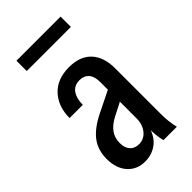

<svg xmlns="http://www.w3.org/2000/svg" viewBox="-222 -768 843 843"><g transform="rotate(-45 199.5 -346.5)"><path d="M272 0Q267 -18 265 -39.5Q263 -61 263 -85H256V-377Q256 -412 240.5 -429.5Q225 -447 198 -447Q164 -447 147.5 -423Q131 -399 131 -360H49Q49 -431 90 -475.5Q131 -520 205 -520Q273 -520 309 -481.5Q345 -443 345 -373V-85Q345 -64 347.5 -42.5Q350 -21 355 0ZM149 10Q99 10 68 -24.5Q37 -59 37 -118Q37 -172 65 -210Q93 -248 154 -279L276 -339V-265L194 -223Q160 -205 143.5 -181.5Q127 -158 127 -127Q127 -97 142 -80Q157 -63 184 -63Q215 -63 235.5 -88Q256 -113 256 -152L267 -81Q253 -35 221.5 -12.5Q190 10 149 10ZM62 -639V-703H336V-639Z"/></g></svg>

Font: Instrument Sans Condensed Medium
Style: Regular
Weight: 500
Width: 3
Designer: Rodrigo Fuenzalida
Foundry: fragTYPE
Version: Version 1.000;gftools[0.9.28]